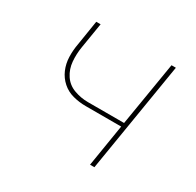

<svg xmlns="http://www.w3.org/2000/svg" viewBox="-121 -666 818 802"><g transform="rotate(30 288.0 -265.0)"><path d="M403 0H424L511 -530H490L439 -222H265Q230 -222 197.5 -234Q165 -246 146.5 -274Q128 -302 125 -337Q122 -372 128 -408L148 -530H127L108 -411Q102 -379 103 -347Q104 -315 116 -287Q128 -259 150.5 -239Q173 -219 203 -211Q233 -203 265 -203H436Z"/></g></svg>

Font: Iosevka Sparkle Thin
Style: Italic
Weight: 100
Italic angle: -9°
Designer: Belleve Invis
Foundry: Belleve Invis
Version: Version 4.5.0; ttfautohint (v1.8.3)